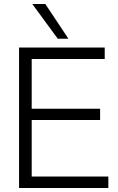

<svg xmlns="http://www.w3.org/2000/svg" viewBox="-20 -937 586 957"><path d="M75 0V-700H502V-643H138V-395H479V-339H138V-57H520V0ZM268 -744 141 -917H206L321 -744Z"/></svg>

Font: Georama Light
Style: Regular
Weight: 300
Designer: Jean-Baptiste Levee
Foundry: Production Type
Version: Version 1.000